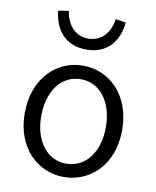

<svg xmlns="http://www.w3.org/2000/svg" viewBox="-90 -881 782 963"><g transform="rotate(10 301.0 -399.5)"><path d="M301 13C433 13 549 -91 549 -269C549 -450 433 -554 301 -554C169 -554 53 -450 53 -269C53 -91 169 13 301 13ZM301 -55C204 -55 137 -141 137 -269C137 -398 204 -485 301 -485C399 -485 466 -398 466 -269C466 -141 399 -55 301 -55ZM301 -636C420 -636 466 -723 473 -804L421 -812C413 -753 376 -692 301 -692C227 -692 190 -753 182 -812L129 -804C136 -723 183 -636 301 -636Z"/></g></svg>

Font: Noto Sans HK DemiLight
Style: Regular
Weight: 350
Designer: Ryoko NISHIZUKA 西塚涼子 (kana, bopomofo & ideographs); Paul D. Hunt (Latin, Greek & Cyrillic); Sandoll Communications 산돌커뮤니
Foundry: Adobe
Version: Version 2.004;hotconv 1.0.118;makeotfexe 2.5.65603